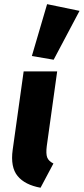

<svg xmlns="http://www.w3.org/2000/svg" viewBox="-20 -868 395 905"><path d="M91.5 -531.6H249.5L200.4 -179Q196 -143.2 202.4 -126.1Q208.8 -108.9 231.8 -97.3L171.1 16.9Q97.4 3.5 63 -38.3Q28.5 -80.2 39.8 -162ZM130.2 -604 202 -848.4 354.9 -816.8 232.9 -586.5Z"/></svg>

Font: Fira Sans Variable
Style: Italic
Weight: 397
Italic angle: -8°
Designer: Carrois Corporate & Edenspiekermann AG
Foundry: Carrois Corporate GbR & Edenspiekermann AG
Version: Version 4.202